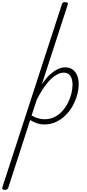

<svg xmlns="http://www.w3.org/2000/svg" viewBox="-164 -1150 819 1800"><path d="M-119 630Q-133 630 -139.5 623.5Q-146 617 -142 606L416 -1109Q420 -1121 425.5 -1125.5Q431 -1130 445 -1130Q462 -1130 468.5 -1124.5Q475 -1119 471 -1107L228 -359Q267 -417 306 -452Q345 -487 380 -503Q415 -519 447 -519Q505 -519 539.5 -476.5Q574 -434 574 -361Q574 -316 560.5 -264.5Q547 -213 520.5 -163Q494 -113 454.5 -73Q415 -33 363.5 -8Q312 17 248 17Q217 17 182.5 6Q148 -5 119 -25L-87 611Q-91 620 -97.5 625Q-104 630 -119 630ZM132 -67Q169 -47 198 -39.5Q227 -32 253 -32Q304 -32 346 -52.5Q388 -73 420 -108.5Q452 -144 473.5 -187Q495 -230 505.5 -274Q516 -318 516 -356Q516 -390 507 -415.5Q498 -441 479 -455Q460 -469 432 -469Q397 -469 355 -442Q313 -415 269.5 -359.5Q226 -304 182 -218Z"/></svg>

Font: Playwrite CU ExtraLight
Style: Regular
Weight: 250
Designer: Veronika Burian, José Scaglione
Foundry: TypeTogether
Version: Version 1.002